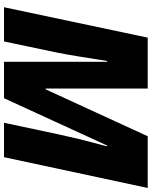

<svg xmlns="http://www.w3.org/2000/svg" viewBox="80 -834 754 954"><g transform="rotate(90 457.0 -357.0)"><path d="M16 0H186L241 -262C254 -326 267 -411 283 -512H287V0H468L703 -512H707C700 -479 679 -417 647 -268L590 0H761L914 -714H657L424 -207H420V-714H167Z"/></g></svg>

Font: Noto Sans Black
Style: Italic
Weight: 900
Italic angle: -12°
Designer: Monotype Design Team
Foundry: Monotype Imaging Inc.
Version: Version 2.013